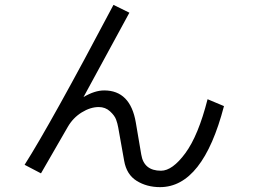

<svg xmlns="http://www.w3.org/2000/svg" viewBox="-20 -770 1040 789"><path d="M81.1 -92.8Q188.5 -261.7 446.3 -750L511.7 -717.8L323.2 -371.1Q369.1 -398.4 408.2 -398.4Q515.6 -398.4 538.1 -266.6L560.5 -134.8Q571.3 -68.4 641.6 -68.4Q688.5 -68.4 741.7 -140.6Q794.9 -212.9 833 -362.3L900.4 -334Q813.5 -1 637.7 -1Q583 -1 541.5 -26.9Q500 -52.7 490.2 -109.4L465.8 -246.1Q462.9 -262.7 457 -278.8Q451.2 -294.9 432.1 -312.5Q413.1 -330.1 385.7 -330.1Q351.6 -330.1 315.9 -308.1Q280.3 -286.1 258.8 -249L148.4 -57.6Z"/></svg>

Font: Gothic A1
Style: Regular
Weight: 400
Designer: HanYang I&C Co.,Ltd.
Foundry: HanYang I&C Co.,Ltd.
Version: Version 2.50